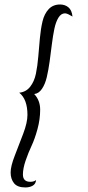

<svg xmlns="http://www.w3.org/2000/svg" viewBox="-20 -740 389 847"><path d="M130.9 -325.2Q157.2 -297.4 157.2 -255.9Q157.2 -213.9 145.3 -170.2Q133.3 -126.5 119.1 -96.4Q105 -66.4 93 -31.5Q81.1 3.4 81.1 29.8Q81.1 62 113.8 62Q129.9 62 139.2 54.2Q137.7 71.3 124.3 79.1Q110.8 86.9 91.8 86.9Q57.1 86.9 42 68.4Q26.9 49.8 26.9 21Q26.9 -6.8 45.4 -54Q64 -101.1 82.5 -150.4Q101.1 -199.7 101.1 -232.9Q101.1 -302.2 64.9 -331.1Q94.7 -334 113 -357.2Q131.3 -380.4 138.4 -414.8Q145.5 -449.2 148.9 -490.5Q152.3 -531.7 156 -572Q159.7 -612.3 167.5 -645.5Q175.3 -678.7 194.6 -699.5Q213.9 -720.2 245.1 -720.2Q266.6 -720.2 281.7 -707.8Q296.9 -695.3 299.8 -667Q297.4 -668.5 291.5 -671.6Q285.6 -674.8 282.5 -676.5Q279.3 -678.2 274.9 -679.7Q270.5 -681.2 267.1 -681.2Q249.5 -681.2 237.8 -662.1Q226.1 -643.1 219.7 -612.3Q213.4 -581.5 208.7 -544.2Q204.1 -506.8 199 -469.2Q193.8 -431.6 186.5 -400.1Q179.2 -368.7 165 -347.9Q150.9 -327.1 130.9 -325.2Z"/></svg>

Font: Dancing Script OT
Style: Regular
Weight: 400
Foundry: Pablo Impallari. www.impallari.com
Version: Version 1.000